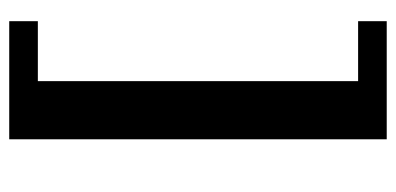

<svg xmlns="http://www.w3.org/2000/svg" viewBox="-241 -488 858 416"><g transform="rotate(-90 188.0 -280.0)"><path d="M94.2 128.9V-689H350.1V-627H220.2V66.9H350.1V128.9Z"/></g></svg>

Font: Montagu Slab 144pt Medium
Style: Regular
Weight: 500
Designer: Florian Karsten
Foundry: Florian Karsten
Version: Version 1.000